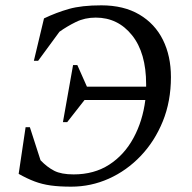

<svg xmlns="http://www.w3.org/2000/svg" viewBox="-20 -690 721 720"><path d="M270 -446 306 -365H528Q528 -369 528 -374Q528 -492 475 -558Q422 -624 339 -624Q298 -624 264.5 -607.5Q231 -591 203 -571L123 -462H107L145 -621Q191 -643 238.5 -656.5Q286 -670 360 -670Q444 -670 502.5 -635.5Q561 -601 591 -540.5Q621 -480 621 -401Q621 -310 590.5 -235Q560 -160 507.5 -105Q455 -50 388 -20Q321 10 247 10Q202 10 170 5.5Q138 1 110 -9.5Q82 -20 50 -38L76 -213H92L132 -89Q157 -63 183.5 -49.5Q210 -36 256 -36Q333 -36 389.5 -72.5Q446 -109 480.5 -172.5Q515 -236 525 -315H297L232 -232H216L254 -446Z"/></svg>

Font: Spectral SC
Style: Italic
Weight: 400
Italic angle: -10°
Designer: Jean-Baptiste Levee
Foundry: Production Type
Version: Version 2.001